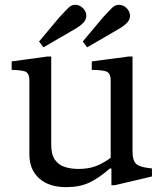

<svg xmlns="http://www.w3.org/2000/svg" viewBox="-20 -761 674 791"><path d="M252 10Q182 10 141.5 -26Q101 -62 101 -126V-430Q101 -462 80.5 -467.5Q60 -473 28 -473V-508L174 -528H191V-165Q191 -124 206.5 -102.5Q222 -81 247.5 -73Q273 -65 303 -65Q344 -65 374.5 -76.5Q405 -88 436 -111V-430Q436 -462 415 -467.5Q394 -473 358 -473V-508L509 -528H526V-135Q526 -104 538 -89Q550 -74 590 -69L606 -67V-34L453 2H439V-67H433Q387 -27 347.5 -8.5Q308 10 252 10ZM339 -566 321 -590 403 -688Q414 -700 423.5 -710Q433 -720 443 -730Q457 -743 474.5 -741Q492 -739 504 -725Q517 -710 515.5 -693Q514 -676 499 -663Q488 -653 476.5 -646Q465 -639 451 -631ZM159 -566 141 -590 223 -688Q234 -700 243.5 -710Q253 -720 263 -730Q277 -743 294.5 -741Q312 -739 324 -725Q337 -710 335.5 -693Q334 -676 319 -663Q308 -653 296.5 -646Q285 -639 271 -631Z"/></svg>

Font: Hedvig Letters Serif 12pt
Style: Regular
Weight: 400
Designer: Alexander Örn & Tor Weibull
Foundry: Kanon Foundry
Version: Version 1.000; ttfautohint (v1.8.4.7-5d5b)